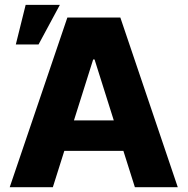

<svg xmlns="http://www.w3.org/2000/svg" viewBox="-20 -780 782 800"><path d="M20.5 0 260.7 -707H481.4L720.7 0H542L494.1 -151.4H248L200.2 0ZM454.1 -278.3 374 -532.2H368.2L288.1 -278.3ZM86.9 -759.8H229.5L140.6 -594.7H45.9Z"/></svg>

Font: Pretendard GOV ExtraBold
Style: Regular
Weight: 800
Designer: Base glyphs from Inter by Rasmus Andersson; Hangeul glyphs from Noto Sans CJK(Source Han Sans) by Jang Soo-young and Kan
Foundry: Kil Hyung-jin
Version: Version 1.309